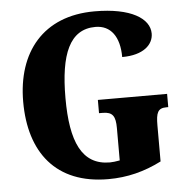

<svg xmlns="http://www.w3.org/2000/svg" viewBox="-52 -775 821 837"><g transform="rotate(-5 358.0 -357.0)"><path d="M389 10C472 10 547 -9 622 -47V-205C622 -260 630 -280 668 -280H676V-338H373V-280H389C433 -280 445 -260 445 -209V-67C428 -64 414 -62 402 -62C279 -62 233 -167 233 -358C233 -550 277 -656 390 -656C457 -656 495 -604 495 -515C589 -515 632 -558 632 -606C632 -672 551 -724 392 -724C166 -724 48 -574 48 -358C48 -137 159 10 389 10Z"/></g></svg>

Font: Noto Serif Bengali Condensed Black
Style: Regular
Weight: 900
Width: 3
Designer: Juan Bruce, Universal Thirst, Indian Type Foundry and the Monotype Design Team.
Foundry: Monotype Imaging Inc.
Version: Version 2.003